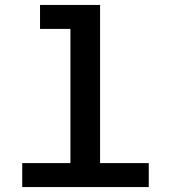

<svg xmlns="http://www.w3.org/2000/svg" viewBox="-20 -757 690 777"><path d="M265 0V-737H385V0ZM70 0V-97H582V0ZM142 -640V-737H325V-640Z"/></svg>

Font: Azeret Mono Medium
Style: Regular
Weight: 500
Designer: Martin Vácha
Foundry: Displaay
Version: Version 1.002